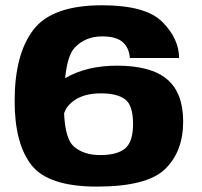

<svg xmlns="http://www.w3.org/2000/svg" viewBox="-20 -701 766 728"><path d="M347.5 6.5Q163 6.5 99.2 -75.2Q35.5 -157 35.5 -318Q35.5 -495 106.5 -588Q177.5 -681 367 -681Q533.5 -681 596.2 -617.2Q659 -553.5 659 -481H472.5Q469.5 -520 445 -541.5Q420.5 -563 367.5 -563Q303 -563 262.5 -519.5Q235.5 -490 227 -404.5Q308 -452 423.5 -452Q553 -452 613.8 -400.2Q674.5 -348.5 674.5 -240Q674.5 -126.5 606 -60Q537.5 6.5 347.5 6.5ZM223 -271Q227.5 -174 259.5 -146Q297 -113 360 -113Q424 -113 454.2 -138Q484.5 -163 484.5 -231Q484.5 -302 454.2 -324.5Q424 -347 362.5 -347Q302.5 -347 265 -322.5Q232.5 -301.5 223 -271Z"/></svg>

Font: Anybody ExtraExpanded Regular
Style: Bold
Weight: 700
Width: 8
Designer: Tyler Finck
Foundry: Etcetera Type Company
Version: Version 1.010; ttfautohint (v1.8.3) -l 8 -r 50 -G 200 -x 14 